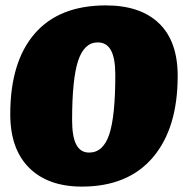

<svg xmlns="http://www.w3.org/2000/svg" viewBox="-20 -679 678 711"><path d="M18 -256Q18 -450 108.5 -554.5Q199 -659 372 -659Q500 -659 569 -592.5Q638 -526 638 -398Q638 -204 546 -96Q454 12 283 12Q158 12 88 -57.5Q18 -127 18 -256ZM407 -402Q407 -463 391 -492.5Q375 -522 342 -522Q292 -522 269.5 -454.5Q247 -387 247 -234Q247 -173 262.5 -143.5Q278 -114 310 -114Q362 -114 384.5 -181Q407 -248 407 -402Z"/></svg>

Font: Alegreya Black
Style: Italic
Weight: 900
Italic angle: -7°
Designer: Juan Pablo del Peral
Foundry: Huerta Tipografica
Version: Version 2.007; ttfautohint (v1.6)